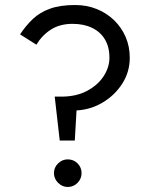

<svg xmlns="http://www.w3.org/2000/svg" viewBox="-20 -730 597 765"><path d="M416 -500Q416 -543 398 -573Q380 -603 347 -619Q314 -635 269 -635Q219 -635 183.5 -612.5Q148 -590 125 -552L60 -593Q83 -628 111 -654.5Q139 -681 179.5 -695.5Q220 -710 279 -710Q326 -710 365.5 -694Q405 -678 434.5 -649.5Q464 -621 480.5 -583Q497 -545 497 -500Q497 -443 467 -396.5Q437 -350 389 -321.5Q341 -293 285 -290L278 -170H218L198 -345H224Q284 -345 327 -368Q370 -391 393 -426.5Q416 -462 416 -500ZM195 -40Q195 -63 211.5 -79Q228 -95 250 -95Q273 -95 289 -79Q305 -63 305 -40Q305 -18 289 -1.5Q273 15 250 15Q228 15 211.5 -1.5Q195 -18 195 -40Z"/></svg>

Font: Jost
Style: Regular
Weight: 400
Version: Version 3.710